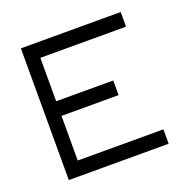

<svg xmlns="http://www.w3.org/2000/svg" viewBox="-103 -699 746 752"><g transform="rotate(-20 270.0 -323.5)"><path d="M60 -598H476V-537H119V-356H357V-295H119V-109H476V-49H60Z"/></g></svg>

Font: 3270 Nerd Font Mono
Style: Regular
Weight: 400
Monospace: yes
Version: Version 3.0.1;Nerd Fonts 3.0.0